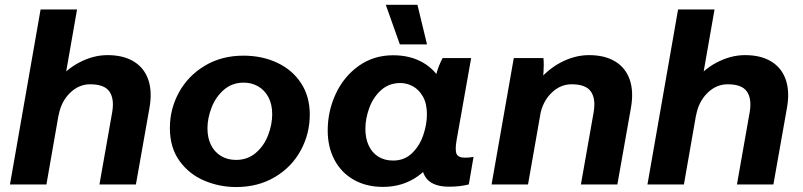

<svg xmlns="http://www.w3.org/2000/svg" viewBox="-20 -759 3305 790"><path d="M147 -720H297L171 0H21ZM422.4 -532.2Q487.2 -532.2 530.1 -506.2Q573 -480.2 590 -431.5Q607 -382.8 595 -315L539.2 0H389.2L441.6 -297.2Q451 -352.6 430.2 -382.4Q409.4 -412.2 351 -412.2Q304 -412.2 267.6 -376.3Q231.2 -340.4 221.2 -284.4L196 -405Q245.6 -469.8 304.4 -501Q363.2 -532.2 422.4 -532.2Z M679 -232.4Q679 -311.2 716.7 -379.5Q754.4 -447.8 823.3 -488.9Q892.2 -530 981.4 -530Q1059 -530 1121.3 -500.5Q1183.6 -471 1219.1 -416.3Q1254.6 -361.6 1254.6 -287.6Q1254.6 -208.6 1217.4 -140.1Q1180.2 -71.6 1111.1 -30.5Q1042 10.6 951.6 10.6Q883.2 10.6 820.9 -15.6Q758.6 -41.8 718.8 -96.6Q679 -151.4 679 -232.4ZM1100 -288.8Q1100 -330.4 1084.2 -359.6Q1068.4 -388.8 1041.7 -403.9Q1015 -419 982.8 -419Q935.2 -419 901.3 -389.6Q867.4 -360.2 850.5 -316.3Q833.6 -272.4 833.6 -231.2Q833.6 -192 848 -162.8Q862.4 -133.6 889.1 -117.3Q915.8 -101 951.2 -101Q998.8 -101 1032.7 -130.1Q1066.6 -159.2 1083.3 -203.1Q1100 -247 1100 -288.8Z M1718.2 -166.6 1737.4 -165.2 1769.2 -430.8Q1771.4 -438.8 1774.2 -450.2Q1784.2 -489 1801.2 -520H1918.6L1858.8 -182.8Q1851.6 -141.4 1858.6 -125.8Q1865.6 -110.2 1893.2 -110.2Q1912.6 -110.2 1928.4 -113.6L1909 -0.2Q1873 9.2 1827.8 9.2Q1753 9.2 1728.1 -34.6Q1703.2 -78.4 1718.2 -166.6ZM1824.8 -302.2Q1824.8 -219 1791.6 -147.3Q1758.4 -75.6 1697.4 -32.8Q1636.4 10 1555.6 10Q1487.6 10 1436.1 -19Q1384.6 -48 1356.5 -100.8Q1328.4 -153.6 1328.4 -222.2Q1328.4 -301.8 1361.5 -372.9Q1394.6 -444 1455.9 -487.8Q1517.2 -531.6 1597.4 -531.6Q1667.4 -531.6 1718.9 -502.3Q1770.4 -473 1797.6 -420.7Q1824.8 -368.4 1824.8 -302.2ZM1483.4 -228.8Q1483.4 -189.2 1497.3 -159.7Q1511.2 -130.2 1536.8 -114.3Q1562.4 -98.4 1597.6 -98.4Q1643.8 -98.4 1675.1 -128.5Q1706.4 -158.6 1721.5 -202.9Q1736.6 -247.2 1736.6 -288.4Q1736.6 -333.2 1720 -362Q1703.4 -390.8 1678.5 -404.1Q1653.6 -417.4 1627.8 -417.4Q1580.4 -417.4 1547.9 -388Q1515.4 -358.6 1499.4 -314.8Q1483.4 -271 1483.4 -228.8ZM1567.4 -739.2H1697.6L1737 -576.2H1625.2Z M2094 -520H2216Q2217.4 -507 2217.3 -493.3Q2217.2 -479.6 2216.4 -464.8Q2215.8 -449.6 2213.4 -423L2223 -400.6L2152.6 0H2002.6ZM2403.4 -532.2Q2468.2 -532.2 2511.1 -506.2Q2554 -480.2 2571 -431.5Q2588 -382.8 2576 -315L2520.2 0H2370.2L2422.6 -297.2Q2432 -352.6 2411.2 -382.4Q2390.4 -412.2 2332 -412.2Q2285 -412.2 2248.6 -376.3Q2212.2 -340.4 2202.2 -284.4L2177 -405Q2226.6 -469.8 2285.4 -501Q2344.2 -532.2 2403.4 -532.2Z M2770 -720H2920L2794 0H2644ZM3045.4 -532.2Q3110.2 -532.2 3153.1 -506.2Q3196 -480.2 3213 -431.5Q3230 -382.8 3218 -315L3162.2 0H3012.2L3064.6 -297.2Q3074 -352.6 3053.2 -382.4Q3032.4 -412.2 2974 -412.2Q2927 -412.2 2890.6 -376.3Q2854.2 -340.4 2844.2 -284.4L2819 -405Q2868.6 -469.8 2927.4 -501Q2986.2 -532.2 3045.4 -532.2Z"/></svg>

Font: Fixel Italic Variable 20240409 Display Thin
Style: Italic
Weight: 100
Italic angle: -10°
Designer: AlfaBravo + MacPaw
Foundry: Kyrylo Tkachov, Marchela Mozhyna, Serhii Makarenko, Maria Weinstein, Zakhar Kryvoshyya
Version: Version 1.211;Glyphs 3.2 (3225)